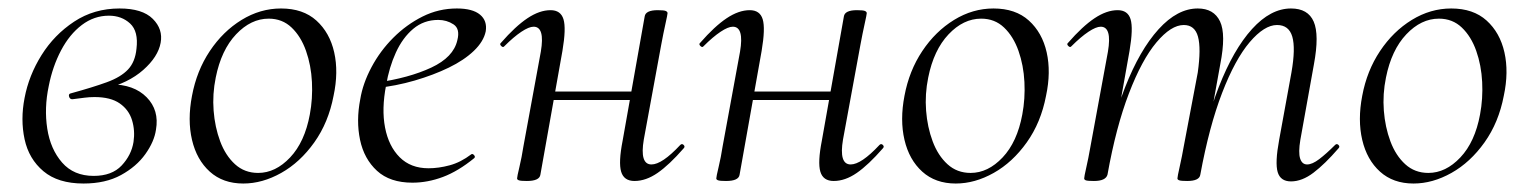

<svg xmlns="http://www.w3.org/2000/svg" viewBox="-20 -419 3599 453"><path d="M177 14Q117 14 82.5 -15Q48 -44 38 -90.5Q28 -137 38 -188Q48 -241 78 -289Q108 -337 155 -368Q202 -399 262 -399Q316 -399 340.5 -374.5Q365 -350 359 -318Q353 -285 318 -254Q283 -223 226 -209L241 -220Q296 -220 326 -189.5Q356 -159 348 -113Q344 -85 323 -55.5Q302 -26 265.5 -6Q229 14 177 14ZM201 -4Q244 -4 267 -28.5Q290 -53 295 -84Q299 -111 291.5 -135.5Q284 -160 262.5 -175Q241 -190 203 -190Q191 -190 179.5 -188.5Q168 -187 152 -185Q145 -184 143 -191Q141 -198 148 -199Q199 -213 232 -225Q265 -237 282 -255Q299 -273 302 -304Q307 -345 287 -363.5Q267 -382 237 -382Q202 -382 173 -360Q144 -338 124 -300Q104 -262 95 -216Q84 -164 91.5 -115.5Q99 -67 126.5 -35.5Q154 -4 201 -4Z M554 14Q506 14 475 -14Q444 -42 433 -89Q422 -136 433 -193Q444 -252 475 -298.5Q506 -345 550 -372Q594 -399 643 -399Q695 -399 726.5 -370.5Q758 -342 768.5 -295.5Q779 -249 767 -193Q755 -130 721.5 -83Q688 -36 643.5 -11Q599 14 554 14ZM589 -11Q630 -11 664.5 -47.5Q699 -84 711 -149Q718 -186 716 -225.5Q714 -265 702 -299Q690 -333 668 -354Q646 -375 614 -375Q572 -375 537 -338Q502 -301 489 -236Q481 -197 484 -158Q487 -119 499.5 -85.5Q512 -52 534.5 -31.5Q557 -11 589 -11Z M953 12Q900 12 869.5 -16Q839 -44 829.5 -89Q820 -134 830 -185Q836 -222 856.5 -260.5Q877 -299 908 -330Q939 -361 977 -380Q1015 -399 1058 -399Q1095 -399 1112.5 -384.5Q1130 -370 1126 -345Q1121 -321 1098 -299Q1075 -277 1039 -259.5Q1003 -242 958.5 -229Q914 -216 866 -211L868 -224Q945 -235 997.5 -259.5Q1050 -284 1059 -324Q1066 -351 1050 -361.5Q1034 -372 1014 -372Q980 -372 955 -351Q930 -330 914 -295Q898 -260 891 -218Q880 -162 888.5 -118Q897 -74 923 -48Q949 -22 991 -22Q1015 -22 1041 -29Q1067 -36 1092 -55Q1095 -57 1098.5 -53Q1102 -49 1099 -46Q1061 -15 1025 -1.5Q989 12 953 12Z M1223 8Q1209 8 1204.5 6.5Q1200 5 1200 2Q1200 -2 1205.5 -25Q1211 -48 1215 -74L1256 -297Q1266 -356 1239 -356Q1228 -356 1210 -344Q1192 -332 1170 -310Q1167 -306 1162.5 -310.5Q1158 -315 1162 -318Q1196 -357 1224.5 -376Q1253 -395 1279 -395Q1303 -395 1309.5 -373.5Q1316 -352 1307 -299L1255 -7Q1253 8 1223 8ZM1260 -183 1264 -203H1496L1493 -183ZM1477 8Q1452 8 1445.5 -14Q1439 -36 1449 -87L1501 -380Q1503 -395 1532 -395Q1547 -395 1551 -393Q1555 -391 1555 -388Q1555 -385 1550 -362.5Q1545 -340 1540 -313L1499 -90Q1489 -31 1517 -31Q1542 -31 1585 -77Q1589 -81 1593 -77Q1597 -73 1593 -69Q1559 -30 1531.5 -11Q1504 8 1477 8Z M1693 8Q1679 8 1674.5 6.5Q1670 5 1670 2Q1670 -2 1675.5 -25Q1681 -48 1685 -74L1726 -297Q1736 -356 1709 -356Q1698 -356 1680 -344Q1662 -332 1640 -310Q1637 -306 1632.5 -310.5Q1628 -315 1632 -318Q1666 -357 1694.5 -376Q1723 -395 1749 -395Q1773 -395 1779.5 -373.5Q1786 -352 1777 -299L1725 -7Q1723 8 1693 8ZM1730 -183 1734 -203H1966L1963 -183ZM1947 8Q1922 8 1915.5 -14Q1909 -36 1919 -87L1971 -380Q1973 -395 2002 -395Q2017 -395 2021 -393Q2025 -391 2025 -388Q2025 -385 2020 -362.5Q2015 -340 2010 -313L1969 -90Q1959 -31 1987 -31Q2012 -31 2055 -77Q2059 -81 2063 -77Q2067 -73 2063 -69Q2029 -30 2001.5 -11Q1974 8 1947 8Z M2235 14Q2187 14 2156 -14Q2125 -42 2114 -89Q2103 -136 2114 -193Q2125 -252 2156 -298.5Q2187 -345 2231 -372Q2275 -399 2324 -399Q2376 -399 2407.5 -370.5Q2439 -342 2449.5 -295.5Q2460 -249 2448 -193Q2436 -130 2402.5 -83Q2369 -36 2324.5 -11Q2280 14 2235 14ZM2270 -11Q2311 -11 2345.5 -47.5Q2380 -84 2392 -149Q2399 -186 2397 -225.5Q2395 -265 2383 -299Q2371 -333 2349 -354Q2327 -375 2295 -375Q2253 -375 2218 -338Q2183 -301 2170 -236Q2162 -197 2165 -158Q2168 -119 2180.5 -85.5Q2193 -52 2215.5 -31.5Q2238 -11 2270 -11Z M3026 9Q3001 9 2994.5 -13Q2988 -35 2998 -89L3027 -248Q3037 -305 3029 -332.5Q3021 -360 2993 -360Q2963 -360 2928.5 -319.5Q2894 -279 2863.5 -200Q2833 -121 2812 -7L2801 -8Q2821 -125 2855.5 -213.5Q2890 -302 2934 -350.5Q2978 -399 3026 -399Q3066 -399 3079.5 -368Q3093 -337 3080 -267L3048 -89Q3043 -59 3047.5 -45Q3052 -31 3064 -31Q3076 -31 3092.5 -43.5Q3109 -56 3130 -77Q3134 -81 3138 -77Q3142 -73 3138 -69Q3106 -32 3079 -11.5Q3052 9 3026 9ZM2561 8Q2546 8 2542 6.5Q2538 5 2538 2Q2538 -2 2543 -24Q2548 -46 2552 -69L2594 -297Q2604 -356 2577 -356Q2566 -356 2548 -344Q2530 -332 2508 -310Q2505 -306 2500.5 -310.5Q2496 -315 2500 -318Q2534 -357 2562.5 -376Q2591 -395 2617 -395Q2641 -395 2647.5 -373.5Q2654 -352 2645 -299L2593 -7Q2589 8 2561 8ZM2781 8Q2767 8 2762.5 6.5Q2758 5 2758 2Q2758 -2 2763.5 -26.5Q2769 -51 2773 -74L2806 -248Q2814 -305 2806.5 -332.5Q2799 -360 2773 -360Q2743 -360 2708.5 -319Q2674 -278 2643.5 -198.5Q2613 -119 2593 -7L2580 -8Q2600 -125 2634.5 -213Q2669 -301 2713.5 -350Q2758 -399 2806 -399Q2844 -399 2858.5 -368.5Q2873 -338 2859 -267L2812 -7Q2810 8 2781 8Z M3315 14Q3267 14 3236 -14Q3205 -42 3194 -89Q3183 -136 3194 -193Q3205 -252 3236 -298.5Q3267 -345 3311 -372Q3355 -399 3404 -399Q3456 -399 3487.5 -370.5Q3519 -342 3529.5 -295.5Q3540 -249 3528 -193Q3516 -130 3482.5 -83Q3449 -36 3404.5 -11Q3360 14 3315 14ZM3350 -11Q3391 -11 3425.5 -47.5Q3460 -84 3472 -149Q3479 -186 3477 -225.5Q3475 -265 3463 -299Q3451 -333 3429 -354Q3407 -375 3375 -375Q3333 -375 3298 -338Q3263 -301 3250 -236Q3242 -197 3245 -158Q3248 -119 3260.5 -85.5Q3273 -52 3295.5 -31.5Q3318 -11 3350 -11Z"/></svg>

Font: Cormorant
Style: Italic
Weight: 400
Italic angle: -10°
Designer: Christian Thalmann (Catharsis Fonts)
Foundry: Catharsis Fonts
Version: Version 4.000